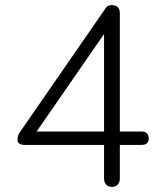

<svg xmlns="http://www.w3.org/2000/svg" viewBox="-20 -730 640 755"><path d="M389.2 -212.9V-596.2L124 -212.9ZM79.1 -160.2Q48.8 -160.2 48.8 -179.2Q48.8 -198.2 58.1 -210L394 -695.8Q402.3 -710 417.5 -710Q451.2 -710 451.2 -678.2V-212.9H537.1Q549.8 -212.9 557.4 -205.6Q564.9 -198.2 564.9 -186Q564.9 -160.2 537.1 -160.2H451.2V-26.9Q451.2 -12.7 442.6 -3.9Q434.1 4.9 419.9 4.9Q405.8 4.9 397.5 -4.2Q389.2 -13.2 389.2 -26.9V-160.2Z"/></svg>

Font: Nunito-Light
Style: Regular
Weight: 300
Designer: Vernon Adams
Foundry: newtypography
Version: Version 3.000